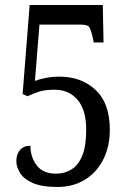

<svg xmlns="http://www.w3.org/2000/svg" viewBox="-20 -734 517 764"><path d="M208 10Q145 10 109 -6.5Q73 -23 59 -47Q45 -71 45 -93Q45 -120 59.5 -137Q74 -154 101 -154Q101 -109 126 -76Q151 -43 203 -43Q237 -43 264 -59.5Q291 -76 307 -114Q323 -152 323 -218Q323 -297 288.5 -337Q254 -377 197 -377Q158 -377 132.5 -368.5Q107 -360 90 -351L70 -360L98 -714H389L392 -565H353L348 -589Q342 -615 335.5 -625.5Q329 -636 303 -636H137L119 -412Q134 -418 160 -423.5Q186 -429 217 -429Q304 -429 360.5 -376Q417 -323 417 -218Q417 -151 391 -99.5Q365 -48 318 -19Q271 10 208 10Z"/></svg>

Font: Noto Serif Hebrew Condensed
Style: Regular
Weight: 400
Width: 3
Designer: Monotype Design Team
Foundry: Monotype Imaging Inc.
Version: Version 2.004; ttfautohint (v1.8.4.7-5d5b)